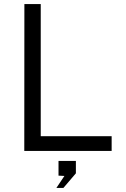

<svg xmlns="http://www.w3.org/2000/svg" viewBox="-20 -743 618 945"><path d="M100 -723H180.5V-72.5H529.5V0H99.5ZM257.5 182 297 123 268 121.5V49H353.5V110L292 182Z"/></svg>

Font: Public Sans Thin Light
Style: Regular
Weight: 300
Version: Version 1.007